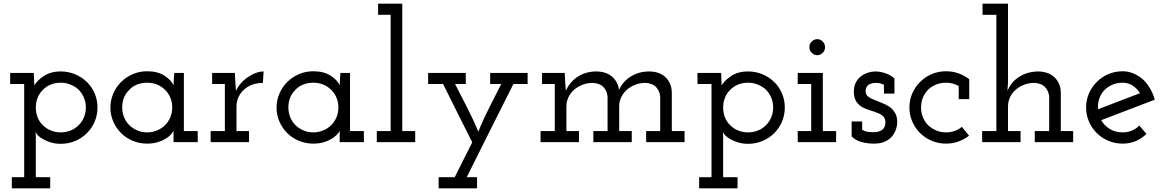

<svg xmlns="http://www.w3.org/2000/svg" viewBox="-20 -770 6314 1040"><path d="M44 250V190H111V-315H35V-375H163Q163 -357 164.5 -340.5Q166 -324 166 -307Q180 -333 217 -358Q254 -383 309 -383Q351 -383 387.5 -367.5Q424 -352 451 -325.5Q478 -299 493 -263.5Q508 -228 508 -188Q508 -147 493 -111.5Q478 -76 451 -49Q424 -22 387.5 -6.5Q351 9 309 9Q281 9 257 2Q233 -5 214.5 -15.5Q196 -26 186.5 -35.5Q177 -45 172 -56Q173 -50 173.5 -43.5Q174 -37 174 -31V190H252V250ZM309 -322Q279 -322 254 -311.5Q229 -301 211 -282Q193 -264 183.5 -239.5Q174 -215 174 -188Q174 -158 184.5 -132.5Q195 -107 215 -89Q233 -72 257 -62.5Q281 -53 309 -53Q337 -53 361 -62.5Q385 -72 402 -88Q422 -106 433.5 -132Q445 -158 445 -188Q445 -218 433.5 -243.5Q422 -269 402 -288Q384 -303 360 -312.5Q336 -322 309 -322Z M1051 0H920V-30Q920 -39 920 -46Q920 -53 920 -62Q916 -52 904.5 -40Q893 -28 874.5 -17Q856 -6 831.5 1Q807 8 777 8Q735 8 698.5 -7.5Q662 -23 635.5 -49.5Q609 -76 593.5 -111.5Q578 -147 578 -187Q578 -227 593.5 -263Q609 -299 635.5 -325.5Q662 -352 698.5 -368Q735 -384 777 -384Q834 -384 871 -360Q908 -336 920 -308Q920 -324 921.5 -341Q923 -358 924 -375H976V-60H1051ZM777 -322Q747 -322 721 -311.5Q695 -301 678 -281Q660 -263 651 -239.5Q642 -216 642 -188Q642 -157 654 -130.5Q666 -104 687 -86Q705 -71 727.5 -62Q750 -53 777 -53Q805 -53 829.5 -63Q854 -73 872 -90Q891 -108 902 -133.5Q913 -159 913 -188Q913 -217 902 -242.5Q891 -268 872 -285Q854 -303 829.5 -312.5Q805 -322 777 -322Z M1329 0H1121V-60H1198V-315H1129V-375H1252L1255 -323Q1257 -302 1256.5 -300.5Q1256 -299 1258 -278Q1270 -303 1288 -322.5Q1306 -342 1327 -355Q1348 -369 1368.5 -376Q1389 -383 1408 -383L1404 -321Q1377 -321 1353 -313.5Q1329 -306 1311 -292Q1288 -275 1274.5 -249.5Q1261 -224 1261 -193V-60H1329Z M1951 0H1820V-30Q1820 -39 1820 -46Q1820 -53 1820 -62Q1816 -52 1804.5 -40Q1793 -28 1774.5 -17Q1756 -6 1731.5 1Q1707 8 1677 8Q1635 8 1598.5 -7.5Q1562 -23 1535.5 -49.5Q1509 -76 1493.5 -111.5Q1478 -147 1478 -187Q1478 -227 1493.5 -263Q1509 -299 1535.5 -325.5Q1562 -352 1598.5 -368Q1635 -384 1677 -384Q1734 -384 1771 -360Q1808 -336 1820 -308Q1820 -324 1821.5 -341Q1823 -358 1824 -375H1876V-60H1951ZM1677 -322Q1647 -322 1621 -311.5Q1595 -301 1578 -281Q1560 -263 1551 -239.5Q1542 -216 1542 -188Q1542 -157 1554 -130.5Q1566 -104 1587 -86Q1605 -71 1627.5 -62Q1650 -53 1677 -53Q1705 -53 1729.5 -63Q1754 -73 1772 -90Q1791 -108 1802 -133.5Q1813 -159 1813 -188Q1813 -217 1802 -242.5Q1791 -268 1772 -285Q1754 -303 1729.5 -312.5Q1705 -322 1677 -322Z M2229 0H2021V-60H2096V-690H2028V-750H2159V-60H2229Z M2564 250H2356V190H2443Q2467 142 2490.5 95Q2514 48 2538 1Q2498 -78 2459 -156.5Q2420 -235 2380 -315H2299V-375H2503V-315H2445Q2478 -250 2511 -186Q2544 -122 2571 -57Q2596 -120 2629 -185Q2662 -250 2695 -315H2635V-375H2838V-315H2761Q2697 -188 2634 -62.5Q2571 63 2508 190H2564Z M3116 0H2908V-60H2985V-315H2916V-375H3039L3040 -353Q3041 -332 3042 -315.5Q3043 -299 3045 -278Q3066 -326 3108.5 -354Q3151 -382 3208 -383Q3262 -383 3294.5 -355.5Q3327 -328 3333 -283Q3354 -329 3396.5 -355.5Q3439 -382 3494 -383Q3552 -383 3584.5 -352Q3617 -321 3619 -271V-60H3688V0H3480V-60H3556V-246Q3554 -276 3534.5 -297.5Q3515 -319 3476 -321Q3448 -321 3422.5 -311.5Q3397 -302 3377.5 -285.5Q3358 -269 3346 -245.5Q3334 -222 3334 -195V-60H3402V0H3194V-60H3271V-246Q3269 -276 3249.5 -297.5Q3230 -319 3190 -321Q3162 -321 3136.5 -311.5Q3111 -302 3091 -285Q3071 -268 3059.5 -244.5Q3048 -221 3048 -193V-60H3116Z M3767 250V190H3834V-315H3758V-375H3886Q3886 -357 3887.5 -340.5Q3889 -324 3889 -307Q3903 -333 3940 -358Q3977 -383 4032 -383Q4074 -383 4110.5 -367.5Q4147 -352 4174 -325.5Q4201 -299 4216 -263.5Q4231 -228 4231 -188Q4231 -147 4216 -111.5Q4201 -76 4174 -49Q4147 -22 4110.5 -6.5Q4074 9 4032 9Q4004 9 3980 2Q3956 -5 3937.5 -15.5Q3919 -26 3909.5 -35.5Q3900 -45 3895 -56Q3896 -50 3896.5 -43.5Q3897 -37 3897 -31V190H3975V250ZM4032 -322Q4002 -322 3977 -311.5Q3952 -301 3934 -282Q3916 -264 3906.5 -239.5Q3897 -215 3897 -188Q3897 -158 3907.5 -132.5Q3918 -107 3938 -89Q3956 -72 3980 -62.5Q4004 -53 4032 -53Q4060 -53 4084 -62.5Q4108 -72 4125 -88Q4145 -106 4156.5 -132Q4168 -158 4168 -188Q4168 -218 4156.5 -243.5Q4145 -269 4125 -288Q4107 -303 4083 -312.5Q4059 -322 4032 -322Z M4509 0H4301V-60H4374V-315H4301V-375H4437V-60H4509ZM4449 -514Q4449 -496 4436 -483.5Q4423 -471 4407 -471Q4391 -471 4377.5 -483.5Q4364 -496 4364 -514.5Q4364 -533 4377.5 -545.5Q4391 -558 4407 -558Q4423 -558 4436 -545.5Q4449 -533 4449 -514Z M4814 -34Q4800 -16 4775.5 -4Q4751 8 4714 8Q4680 8 4647.5 -0.5Q4615 -9 4593 -31V-112H4650V-67Q4665 -58 4680.5 -56Q4696 -54 4716 -54Q4727 -54 4738 -57Q4749 -60 4759 -67Q4766 -73 4771 -82.5Q4776 -92 4776 -106Q4776 -128 4764.5 -139.5Q4753 -151 4734 -158Q4715 -166 4692.5 -172.5Q4670 -179 4650 -190Q4631 -201 4618 -220.5Q4605 -240 4605 -274Q4605 -303 4616 -323.5Q4627 -344 4644 -357Q4661 -370 4682 -376.5Q4703 -383 4721 -383Q4732 -383 4745.5 -381Q4759 -379 4774 -374Q4788 -369 4801.5 -362Q4815 -355 4825 -344V-263H4768V-311Q4758 -316 4747 -318.5Q4736 -321 4723 -321Q4712 -321 4701.5 -318Q4691 -315 4683 -310Q4676 -303 4672 -294Q4668 -285 4669 -273Q4670 -256 4683.5 -246Q4697 -236 4716 -229Q4735 -221 4757 -212.5Q4779 -204 4797 -192Q4816 -179 4828 -159Q4840 -139 4840 -107Q4840 -92 4834 -72Q4828 -52 4814 -34Z M5229 -35Q5203 -15 5171.5 -3.5Q5140 8 5104 8Q5063 8 5026.5 -7.5Q4990 -23 4963.5 -49.5Q4937 -76 4921.5 -111.5Q4906 -147 4906 -188Q4906 -228 4921.5 -264Q4937 -300 4964 -326Q4990 -353 5026.5 -368.5Q5063 -384 5104 -384Q5141 -384 5172.5 -372.5Q5204 -361 5230 -341V-233H5173V-304Q5158 -313 5140.5 -317.5Q5123 -322 5104 -322Q5076 -322 5052 -312.5Q5028 -303 5010 -287Q4991 -268 4980 -243Q4969 -218 4969 -188Q4969 -159 4979.5 -134Q4990 -109 5008 -91Q5027 -74 5051 -63.5Q5075 -53 5104 -53Q5129 -53 5150.5 -60.5Q5172 -68 5190 -83Z M5508 0H5300V-60H5377V-690H5302V-750H5440V-323L5437 -278Q5458 -327 5500.5 -354Q5543 -381 5600 -383Q5658 -383 5691 -352Q5724 -321 5726 -271V-60H5793V0H5585V-60H5663V-246Q5661 -276 5641.5 -297.5Q5622 -319 5582 -321Q5554 -321 5528.5 -311.5Q5503 -302 5483 -285Q5463 -268 5451.5 -244.5Q5440 -221 5440 -193V-60H5508Z M6190 -45Q6165 -20 6132.5 -6Q6100 8 6061 8Q6020 8 5983.5 -7.5Q5947 -23 5921 -49Q5894 -76 5878.5 -111.5Q5863 -147 5863 -188Q5863 -228 5878.5 -264Q5894 -300 5921 -326Q5947 -353 5983.5 -368.5Q6020 -384 6061 -384Q6092 -384 6120 -372Q6148 -360 6171 -340Q6193 -319 6209.5 -291Q6226 -263 6235 -230Q6162 -202 6090 -174.5Q6018 -147 5945 -119Q5962 -89 5992 -71Q6022 -53 6061 -53Q6088 -53 6111 -62.5Q6134 -72 6151 -90ZM6061 -322Q6028 -322 6001.5 -309.5Q5975 -297 5956 -275Q5941 -256 5933 -231Q5925 -206 5928 -178Q5985 -200 6041.5 -222Q6098 -244 6155 -265Q6139 -291 6115 -306.5Q6091 -322 6061 -322Z"/></svg>

Font: Josefin Slab SemiBold
Style: Regular
Weight: 600
Designer: Santiago Orozco
Foundry: Typemade
Version: Version 2.000